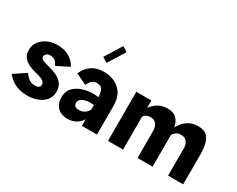

<svg xmlns="http://www.w3.org/2000/svg" viewBox="-102 -1239 2095 1697"><g transform="rotate(30 946.0 -391.0)"><path d="M452.6 -403.3Q426.8 -451.2 377.7 -481.4Q328.6 -511.7 254.4 -511.7Q202.6 -511.7 157 -491.2Q111.3 -470.7 83.3 -433.8Q55.2 -397 55.2 -347.7Q55.2 -302.7 77.1 -274.4Q99.1 -246.1 133.8 -229.7Q168.5 -213.4 206.5 -204.1Q242.2 -195.8 264.9 -187Q287.6 -178.2 298.8 -166.3Q310.1 -154.3 310.1 -135.7Q310.1 -120.6 296.9 -110.6Q283.7 -100.6 259.3 -100.6Q217.8 -100.6 191.7 -122.8Q165.5 -145 150.9 -167.5L30.8 -87.4Q63.5 -43.9 116 -16.8Q168.5 10.3 247.6 10.3Q297.4 10.3 344.5 -7.1Q391.6 -24.4 422.1 -59.3Q452.6 -94.2 452.6 -147Q452.6 -199.2 427 -231Q401.4 -262.7 362.3 -280.3Q323.2 -297.9 283.2 -307.1Q254.4 -314 234.4 -321Q214.4 -328.1 204.1 -337.4Q193.8 -346.7 193.8 -359.9Q193.8 -375 207.5 -387.5Q221.2 -399.9 245.1 -399.9Q284.2 -399.9 301.3 -379.9Q318.4 -359.9 327.6 -340.3Z M951.2 -293.5Q951.2 -369.1 920.7 -417.2Q890.1 -465.3 840.1 -488.5Q790 -511.7 731 -511.7Q673.8 -511.7 634 -492.9Q594.2 -474.1 569.3 -444.3Q544.4 -414.6 531.2 -381.3L642.1 -328.6Q647.5 -341.3 657 -356.7Q666.5 -372.1 682.6 -383.5Q698.7 -395 723.6 -395Q768.6 -395 783 -363.8Q797.4 -332.5 797.4 -289.1V0H951.2ZM843.3 -167.5H796.9Q786.6 -141.6 761.7 -124.5Q736.8 -107.4 701.2 -107.4Q675.8 -107.4 663.1 -119.6Q650.4 -131.8 650.4 -149.9Q650.4 -170.9 665.3 -185.3Q680.2 -199.7 703.6 -207.3Q727.1 -214.8 752.4 -214.8Q768.6 -214.8 783.9 -213.4Q799.3 -211.9 812.5 -209.5L868.7 -274.9Q838.9 -283.7 809.1 -290Q779.3 -296.4 741.7 -296.4Q685.5 -296.4 633.3 -279.1Q581.1 -261.7 547.6 -224.9Q514.2 -188 514.2 -128.9Q514.2 -64 552 -26.9Q589.8 10.3 653.3 10.3Q699.2 10.3 731.7 -6.6Q764.2 -23.4 785.9 -50.3Q807.6 -77.1 821.3 -108.2Q835 -139.2 843.3 -167.5ZM762.7 -793.5 655.8 -622.6 707.5 -590.3 814.5 -761.2Z M1063.5 -501.5V0H1217.3V-501.5ZM1173.8 -355.5 1205.6 -323.2Q1217.8 -339.8 1228.3 -350.1Q1238.8 -360.4 1252.9 -365.2Q1267.1 -370.1 1289.1 -370.1Q1325.2 -370.1 1345.2 -343.8Q1365.2 -317.4 1365.2 -278.3V0H1519V-306.6Q1519 -363.3 1508.1 -409.7Q1497.1 -456.1 1467.8 -483.9Q1438.5 -511.7 1382.3 -511.7Q1326.7 -511.7 1289.1 -491Q1251.5 -470.2 1224.6 -434.8Q1197.8 -399.4 1173.8 -355.5ZM1485.8 -355.5 1517.6 -323.2Q1529.8 -339.8 1540.3 -350.1Q1550.8 -360.4 1564.9 -365.2Q1579.1 -370.1 1601.1 -370.1Q1637.2 -370.1 1657.2 -343.8Q1677.2 -317.4 1677.2 -278.3V0H1831.1V-306.6Q1831.1 -363.3 1820.1 -409.7Q1809.1 -456.1 1779.8 -483.9Q1750.5 -511.7 1694.3 -511.7Q1638.7 -511.7 1601.1 -491Q1563.5 -470.2 1536.6 -434.8Q1509.8 -399.4 1485.8 -355.5Z"/></g></svg>

Font: Estedad-VF-FD Black
Style: Regular
Weight: 900
Designer: Amin Abedi
Version: Version 4.000